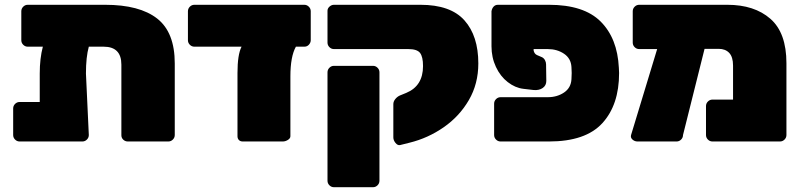

<svg xmlns="http://www.w3.org/2000/svg" viewBox="-20 -591 3346 802"><path d="M710 -326V-27Q710 -16 702 -8Q694 0 683 0H514Q503 0 495 -7.5Q487 -15 487 -26V-321Q487 -396 413 -396H351Q339 -353 339 -284L351 -27Q351 -16 343 -8Q335 0 324 0H62Q51 0 43 -8Q35 -16 35 -27V-138Q35 -149 43 -157Q51 -165 62 -165H146V-284Q146 -347 159 -396H96Q85 -396 77 -404Q69 -412 69 -423V-544Q69 -555 77 -563Q85 -571 96 -571H419Q563 -571 636.5 -513.5Q710 -456 710 -326Z M1278 -544V-423Q1278 -413 1270.5 -404.5Q1263 -396 1251 -396H1216Q1193 -355 1193 -272V-22Q1193 -13 1182.5 -6.5Q1172 0 1161 0H994Q984 0 978 -6Q972 -12 972 -22V-286Q972 -363 989 -396H792Q781 -396 773 -404Q765 -412 765 -423V-544Q765 -555 773 -563Q781 -571 792 -571H1251Q1262 -571 1270 -563Q1278 -555 1278 -544Z M1623 -17V-156Q1623 -167 1631 -177Q1639 -187 1650 -192L1677 -203Q1747 -232 1747 -315Q1747 -354 1734.5 -370Q1722 -386 1686 -386H1375Q1364 -386 1356 -394Q1348 -402 1348 -413V-546Q1348 -556 1356.5 -563.5Q1365 -571 1375 -571H1736Q1862 -571 1920 -506Q1978 -441 1978 -326Q1978 -241 1938.5 -173Q1899 -105 1833.5 -59.5Q1768 -14 1691 5L1651 15Q1641 17 1632 6Q1623 -5 1623 -17ZM1348 164V-289Q1348 -300 1356 -308Q1364 -316 1375 -316H1538Q1549 -316 1557 -308Q1565 -300 1565 -289V164Q1565 175 1557 183Q1549 191 1538 191H1375Q1364 191 1356 183Q1348 175 1348 164Z M2209 -380Q2212 -366 2223 -361L2244 -352Q2252 -348 2256.5 -339.5Q2261 -331 2261 -322L2262 -253Q2262 -234 2247 -223.5Q2232 -213 2209 -215L2166 -220Q2132 -224 2101 -248Q2070 -272 2051.5 -311.5Q2033 -351 2033 -398V-544Q2035 -556 2042 -563.5Q2049 -571 2060 -571H2273Q2419 -571 2489 -501Q2559 -431 2565 -308Q2566 -298 2566 -286Q2566 -153 2496 -76.5Q2426 0 2273 0H2071Q2060 0 2052 -8Q2044 -16 2044 -27V-158Q2044 -169 2052 -177Q2060 -185 2071 -185H2268Q2307 -185 2336 -204.5Q2365 -224 2367 -260Q2368 -270 2368 -286Q2368 -301 2367 -311Q2365 -347 2336 -366.5Q2307 -386 2268 -386H2209Z M3265 -327V-27Q3265 -16 3257 -8Q3249 0 3238 0H2956Q2945 0 2937 -8Q2929 -16 2929 -27V-148Q2929 -159 2937 -167Q2945 -175 2956 -175H3042V-317Q3042 -353 3026 -370Q3010 -387 2982 -387H2923L2833 -27Q2833 -16 2825 -8Q2817 0 2806 0H2643Q2631 0 2622 -8Q2613 -16 2616 -27L2725 -386H2650Q2639 -386 2631 -394Q2623 -402 2623 -413V-544Q2623 -555 2631 -563Q2639 -571 2650 -571H3018Q3131 -571 3198 -512.5Q3265 -454 3265 -327Z"/></svg>

Font: Rubik
Style: Regular
Weight: 900
Designer: Hubert & Fischer
Foundry: Hubert & Fischer
Version: Version 1.100